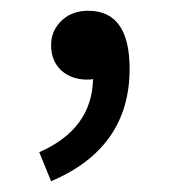

<svg xmlns="http://www.w3.org/2000/svg" viewBox="-20 -147 318 357"><path d="M53 136Q151 93 153 0Q149 1 142 1Q114 1 95 -15Q75 -33 75 -63Q75 -91 96 -110Q115 -127 144 -127Q221 -127 221 -19Q221 128 75 190Z"/></svg>

Font: Source Han Sans K Regular
Style: Regular
Weight: 400
Designer: Ryoko NISHIZUKA  (kana & ideographs); Paul D. Hunt (Latin, Greek & Cyrillic); Wenlong ZHANG  (bopomofo); Sandoll Communi
Foundry: Adobe Systems Incorporated
Version: Version 1.00 July 18, 2014, initial release